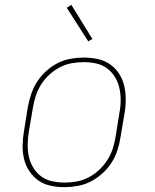

<svg xmlns="http://www.w3.org/2000/svg" viewBox="-20 -766 640 794"><path d="M247 8Q217 8 189 2Q161 -4 139 -19.5Q117 -35 101.5 -58Q86 -81 79.5 -108.5Q73 -136 73.5 -165Q74 -194 79 -223L95 -323Q100 -350 109 -377Q118 -404 133.5 -428Q149 -452 171 -472Q193 -492 218.5 -505Q244 -518 272 -523Q300 -528 326 -528Q356 -528 384 -522Q412 -516 434.5 -500.5Q457 -485 472 -462Q487 -439 493.5 -411.5Q500 -384 500 -355Q500 -326 495 -297L478 -197Q474 -170 465 -143Q456 -116 440.5 -92Q425 -68 402.5 -48Q380 -28 354.5 -15Q329 -2 301 3Q273 8 247 8ZM248 -11Q272 -11 297 -15.5Q322 -20 345.5 -32Q369 -44 389 -62.5Q409 -81 423.5 -103.5Q438 -126 446 -150.5Q454 -175 458 -200L474 -300Q479 -326 479 -352Q479 -378 473.5 -402.5Q468 -427 455 -448Q442 -469 422.5 -483.5Q403 -498 378 -503.5Q353 -509 326 -509Q302 -509 276.5 -504.5Q251 -500 228 -488Q205 -476 184.5 -457.5Q164 -439 150 -416.5Q136 -394 128 -369.5Q120 -345 116 -320L99 -220Q95 -194 94.5 -168Q94 -142 99.5 -117.5Q105 -93 118 -72Q131 -51 150.5 -36.5Q170 -22 195.5 -16.5Q221 -11 248 -11ZM345 -595 256 -734 275 -746 362 -605Z"/></svg>

Font: Iosevka Etoile Thin
Style: Italic
Weight: 100
Italic angle: -9°
Designer: Belleve Invis
Foundry: Belleve Invis
Version: Version 22.1.2; ttfautohint (v1.8.4)